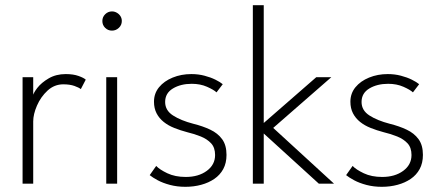

<svg xmlns="http://www.w3.org/2000/svg" viewBox="-20 -708 1705 740"><path d="M108 0H67V-410.5H108V-334.5H105.5Q107.5 -348 123.5 -368.8Q139.5 -389.5 167.8 -406Q196 -422.5 233.5 -422.5Q262.5 -422.5 282.8 -415.2Q303 -408 310.5 -401L291.5 -364.5Q284.5 -370.5 266.8 -376.8Q249 -383 224 -383Q189.5 -383 163.2 -358.8Q137 -334.5 122.5 -301Q108 -267.5 108 -240Z M389.5 0V-410.5H431.5V0ZM411.5 -590Q396 -590 385.2 -600.8Q374.5 -611.5 374.5 -627Q374.5 -642.5 385.5 -653.2Q396.5 -664 411.5 -664Q421.5 -664 430.2 -659Q439 -654 444.2 -645.8Q449.5 -637.5 449.5 -627Q449.5 -611.5 438.2 -600.8Q427 -590 411.5 -590Z M717.5 -422.5Q744.5 -422.5 768.2 -416.2Q792 -410 810.5 -400.8Q829 -391.5 838.5 -383.5L814.5 -352Q804 -362 778 -373.5Q752 -385 719 -385Q676.5 -385 646.5 -367Q616.5 -349 616.5 -315Q616.5 -282.5 646.8 -263Q677 -243.5 725 -231Q761.5 -222 790.5 -208.2Q819.5 -194.5 836.2 -171.5Q853 -148.5 853 -111Q853 -79.5 840.5 -56.5Q828 -33.5 806 -18.5Q784 -3.5 755.5 4.2Q727 12 694.5 12Q663 12 635.5 4.8Q608 -2.5 588 -13.2Q568 -24 557 -33L582 -68.5Q595 -54.5 625 -40.2Q655 -26 696 -26Q745 -26 777 -49.5Q809 -73 809 -110.5Q809 -139 793.8 -155.5Q778.5 -172 753.8 -182Q729 -192 701.5 -198.5Q675 -205.5 651.8 -214.8Q628.5 -224 611 -238Q593.5 -252 583.5 -271.2Q573.5 -290.5 573.5 -316Q573.5 -348 593 -371.8Q612.5 -395.5 645.5 -409Q678.5 -422.5 717.5 -422.5Z M1199 -410.5H1257L1033 -215L1267.5 0H1209L996.5 -193.5V0H954.5V-688H996.5V-234Z M1474.5 -422.5Q1501.5 -422.5 1525.2 -416.2Q1549 -410 1567.5 -400.8Q1586 -391.5 1595.5 -383.5L1571.5 -352Q1561 -362 1535 -373.5Q1509 -385 1476 -385Q1433.5 -385 1403.5 -367Q1373.5 -349 1373.5 -315Q1373.5 -282.5 1403.8 -263Q1434 -243.5 1482 -231Q1518.5 -222 1547.5 -208.2Q1576.5 -194.5 1593.2 -171.5Q1610 -148.5 1610 -111Q1610 -79.5 1597.5 -56.5Q1585 -33.5 1563 -18.5Q1541 -3.5 1512.5 4.2Q1484 12 1451.5 12Q1420 12 1392.5 4.8Q1365 -2.5 1345 -13.2Q1325 -24 1314 -33L1339 -68.5Q1352 -54.5 1382 -40.2Q1412 -26 1453 -26Q1502 -26 1534 -49.5Q1566 -73 1566 -110.5Q1566 -139 1550.8 -155.5Q1535.5 -172 1510.8 -182Q1486 -192 1458.5 -198.5Q1432 -205.5 1408.8 -214.8Q1385.5 -224 1368 -238Q1350.5 -252 1340.5 -271.2Q1330.5 -290.5 1330.5 -316Q1330.5 -348 1350 -371.8Q1369.5 -395.5 1402.5 -409Q1435.5 -422.5 1474.5 -422.5Z"/></svg>

Font: League Spartan Thin ExtraLight
Style: Regular
Weight: 250
Version: Version 2.002